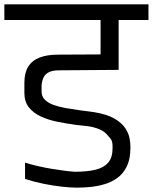

<svg xmlns="http://www.w3.org/2000/svg" viewBox="-56 -860 702 882"><path d="M298 2Q269 2 228 -2.5Q187 -7 143 -16Q99 -25 59 -38V-113Q84 -105 116 -97.5Q148 -90 181 -84.5Q214 -79 242 -75.5Q270 -72 288 -71Q343 -71 381.5 -80Q420 -89 440.5 -112.5Q461 -136 461 -178Q461 -188 461 -189Q461 -190 461 -189.5Q461 -189 461 -192Q461 -199 458.5 -209.5Q456 -220 443 -233Q426 -256 400 -266.5Q374 -277 346 -280.5Q318 -284 295 -286Q251 -292 208.5 -300.5Q166 -309 131.5 -325Q97 -341 76.5 -367Q56 -393 56 -434Q56 -432 56 -441Q56 -450 56 -462Q56 -474 56 -480Q56 -525 73.5 -553.5Q91 -582 125.5 -595.5Q160 -609 211 -609L406 -610V-768H-36V-840H626V-768H489V-539L217 -537Q185 -537 168 -528Q151 -519 144 -504Q137 -489 135 -469Q135 -462 135 -454Q135 -446 135 -440Q135 -417 150 -402Q165 -387 190 -378Q215 -369 246 -363.5Q277 -358 310.5 -353.5Q344 -349 375 -345Q436 -335 470 -315Q504 -295 519.5 -271Q535 -247 539 -225.5Q543 -204 543 -190V-180Q543 -129 526.5 -95.5Q510 -62 483 -42.5Q456 -23 423 -13.5Q390 -4 357.5 -1Q325 2 298 2Z"/></svg>

Font: Matangi Medium
Style: Regular
Weight: 500
Designer: Prashant Pant
Foundry: The Graphic Ant
Version: Version 3.002